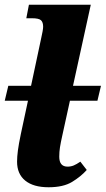

<svg xmlns="http://www.w3.org/2000/svg" viewBox="-31 -780 446 810"><path d="M174 10Q110 10 75.5 -18Q41 -46 41 -98Q41 -118 44.5 -145Q48 -172 57 -215L87 -355H-11L4 -418H100L143 -620Q146 -633 148.5 -646.5Q151 -660 151 -667Q151 -686 142 -694.5Q133 -703 104 -703H80L91 -760H352L277 -418H395L380 -355H264L232 -209Q225 -178 222 -158.5Q219 -139 219 -119Q219 -77 254 -77Q268 -77 280 -82Q292 -87 308 -98L335 -63Q310 -35 273 -12.5Q236 10 174 10Z"/></svg>

Font: Noto Serif ExtraBold
Style: Italic
Weight: 800
Italic angle: -12°
Designer: Monotype Design Team
Foundry: Monotype Imaging Inc.
Version: Version 2.013